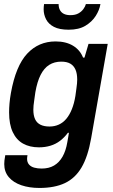

<svg xmlns="http://www.w3.org/2000/svg" viewBox="-20 -743 561 950"><path d="M175 187Q125 187 85.5 173.5Q46 160 23.5 133.5Q1 107 1 69Q1 61 2 51Q3 41 6 25H116Q115 31 114.5 35Q114 39 114 43Q114 60 123.5 71Q133 82 149.5 86.5Q166 91 186 91Q222 91 247.5 76Q273 61 289.5 32Q306 3 313 -39Q316 -52 317.5 -64.5Q319 -77 321 -86H316Q299 -63 277.5 -46.5Q256 -30 229.5 -22Q203 -14 173 -14Q127 -14 94 -32.5Q61 -51 43 -89.5Q25 -128 25 -187Q25 -207 27 -231Q29 -255 34 -283Q58 -417 114.5 -477.5Q171 -538 255 -538Q306 -538 341 -517Q376 -496 391 -458H398L418 -526H513L431 -59Q415 32 383.5 85.5Q352 139 301 163Q250 187 175 187ZM225 -117Q250 -117 271 -126.5Q292 -136 308 -155Q324 -174 335.5 -202.5Q347 -231 353 -268Q356 -290 358 -304.5Q360 -319 361 -329.5Q362 -340 362 -349Q362 -379 353.5 -398.5Q345 -418 328 -428Q311 -438 283 -438Q249 -438 223.5 -422Q198 -406 181 -372.5Q164 -339 155 -287Q152 -264 149.5 -248Q147 -232 146 -221Q145 -210 145 -200Q145 -172 153.5 -153.5Q162 -135 180 -126Q198 -117 225 -117ZM320 -596Q274 -596 247 -610Q220 -624 208 -647.5Q196 -671 196 -697Q196 -703 196.5 -709.5Q197 -716 198 -723H270Q270 -705 277 -692.5Q284 -680 297 -674Q310 -668 328 -668Q352 -668 367.5 -676.5Q383 -685 392.5 -698Q402 -711 405 -723H477Q472 -693 453.5 -664Q435 -635 402.5 -615.5Q370 -596 320 -596Z"/></svg>

Font: Archivo SemiCondensed SemiBold
Style: Italic
Weight: 600
Width: 4
Italic angle: -10°
Designer: Hector Gatti
Foundry: Omnibus-Type
Version: Version 2.001